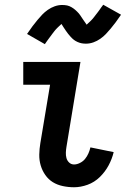

<svg xmlns="http://www.w3.org/2000/svg" viewBox="-20 -781 540 809"><path d="M292 8Q268 8 244.5 3Q221 -2 202.5 -13.5Q184 -25 171 -43.5Q158 -62 151.5 -84Q145 -106 145.5 -130Q146 -154 150 -178L191 -424H78V-520H319L260 -162Q258 -150 257.5 -138Q257 -126 260 -115Q263 -104 271.5 -96Q280 -88 292 -88Q304 -88 317 -94.5Q330 -101 338.5 -111.5Q347 -122 352.5 -134.5Q358 -147 361 -160L459 -140Q452 -111 437.5 -84Q423 -57 400.5 -35Q378 -13 349 -2.5Q320 8 292 8ZM169 -595 94 -638Q106 -656 117 -670.5Q128 -685 138 -697Q148 -709 158 -719.5Q168 -730 181.5 -739.5Q195 -749 210.5 -754.5Q226 -760 242 -760Q247 -760 252.5 -759.5Q258 -759 263 -758Q268 -757 272.5 -755Q277 -753 281.5 -750.5Q286 -748 290 -745Q294 -742 297.5 -739Q301 -736 305 -732Q309 -728 312.5 -724Q316 -720 318.5 -716Q321 -712 323.5 -708.5Q326 -705 328.5 -701Q331 -697 334 -693Q337 -689 340 -684.5Q343 -680 345 -677Q348 -680 352.5 -684Q357 -688 359.5 -690.5Q362 -693 365 -696Q368 -699 371 -702.5Q374 -706 377 -710Q380 -714 383.5 -718.5Q387 -723 390.5 -727.5Q394 -732 398 -737.5Q402 -743 406 -749Q410 -755 415 -761L490 -719Q478 -701 467 -686.5Q456 -672 446 -660Q436 -648 426 -637.5Q416 -627 402.5 -617.5Q389 -608 373.5 -602.5Q358 -597 342 -597Q333 -597 324.5 -598.5Q316 -600 307 -604Q298 -608 291.5 -613Q285 -618 278.5 -625Q272 -632 267 -638.5Q262 -645 257.5 -651.5Q253 -658 247.5 -666.5Q242 -675 239 -680Q236 -677 231.5 -673Q227 -669 224.5 -666.5Q222 -664 219 -661Q216 -658 213 -654.5Q210 -651 207 -647Q204 -643 200.5 -638.5Q197 -634 193.5 -629Q190 -624 186 -619Q182 -614 178 -608Q174 -602 169 -595Z"/></svg>

Font: Iosevka Gothic
Style: Bold Italic
Weight: 700
Italic angle: -9°
Monospace: yes
Designer: Belleve Invis
Foundry: Belleve Invis
Version: Version 15.5.1; ttfautohint (v1.8.4)